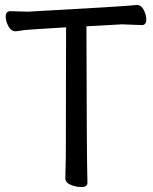

<svg xmlns="http://www.w3.org/2000/svg" viewBox="-20 -736 617 773"><path d="M307 17Q286 17 264.5 8Q243 -1 243 -18L245 -107L246 -626Q97 -617 78 -615Q55 -611 43 -610Q25 -610 14 -630Q3 -650 3 -669Q3 -691 22 -691L93 -689Q494 -711 531 -716Q549 -716 559 -695.5Q569 -675 569 -658Q569 -635 551 -635L471 -638L328 -630Q329 -106 332 0Q332 17 307 17Z"/></svg>

Font: LXGW WenKai TC
Style: Bold
Weight: 700
Designer: LXGW / Fontworks Inc.
Foundry: LXGW / Fontworks Inc.
Version: Version 1.330;April 28, 2024